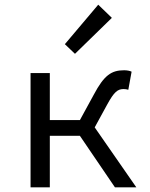

<svg xmlns="http://www.w3.org/2000/svg" viewBox="-20 -797 640 817"><path d="M110 0H192V-219H320L469 0H560L383 -255L436 -352C466 -407 481 -418 506 -418C514 -418 519 -417 526 -415L540 -492C532 -496 520 -498 508 -498C454 -498 423 -477 379 -394L320 -286H192V-486H110ZM299 -568 456 -721 398 -777 256 -609Z"/></svg>

Font: Hasklig
Style: Regular
Weight: 400
Monospace: yes
Designer: Paul D. Hunt, Teo Tuominen
Foundry: Adobe Systems Incorporated
Version: Version 2.030;PS 1.0;hotconv 16.6.51;makeotf.lib2.5.65220